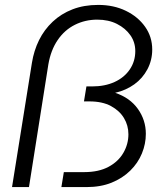

<svg xmlns="http://www.w3.org/2000/svg" viewBox="-20 -762 677 782"><path d="M29 0 110 -506Q118 -556 139 -598.5Q160 -641 194.5 -673.5Q229 -706 275.5 -724Q322 -742 380 -742Q443 -742 492.5 -718Q542 -694 571 -653Q600 -612 600 -560Q600 -517 580.5 -480Q561 -443 527 -418.5Q493 -394 449 -384Q509 -364 541.5 -318.5Q574 -273 574 -217Q574 -176 558 -137Q542 -98 510.5 -67Q479 -36 434.5 -18Q390 0 332 0H230L240 -61H323Q382 -61 422 -82.5Q462 -104 482.5 -139.5Q503 -175 503 -215Q503 -251 485 -281Q467 -311 432 -330Q397 -349 344 -349H322L332 -410H355Q407 -410 446.5 -428Q486 -446 508.5 -479Q531 -512 531 -554Q531 -590 511 -618.5Q491 -647 456.5 -664.5Q422 -682 376 -682Q327 -682 285 -661Q243 -640 215 -599Q187 -558 177 -500L98 0Z"/></svg>

Font: MuseoModerno Thin Light
Style: Italic
Weight: 300
Italic angle: -9°
Version: Version 1.003